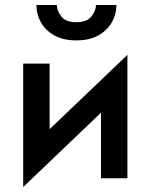

<svg xmlns="http://www.w3.org/2000/svg" viewBox="-20 -715 604 770"><path d="M126 -695H208Q208 -673 225.5 -649.5Q243 -626 286 -626Q329 -626 347 -649.5Q365 -673 365 -695H447Q447 -658 428.5 -625.5Q410 -593 374.5 -573Q339 -553 286 -553Q234 -553 198 -573Q162 -593 144 -625.5Q126 -658 126 -695ZM179 -460V-197L491 -495V0H385V-263L73 35V-460Z"/></svg>

Font: Jost* Medium
Style: Regular
Weight: 500
Version: Version 3.7